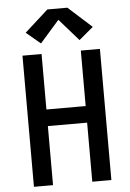

<svg xmlns="http://www.w3.org/2000/svg" viewBox="-63 -1026 726 1072"><g transform="rotate(-5 300.0 -490.0)"><path d="M83 0V-735H190V-424H410V-735H517V0H410V-331H190V0ZM192 -794 112 -861 244 -980H356L488 -861L408 -794L300 -917Z"/></g></svg>

Font: Iosevka Curly SmBdEx
Style: Regular
Weight: 600
Width: 7
Monospace: yes
Designer: Belleve Invis
Foundry: Belleve Invis
Version: Version 11.1.0; ttfautohint (v1.8.3)